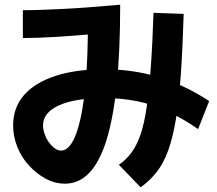

<svg xmlns="http://www.w3.org/2000/svg" viewBox="-20 -781 920 813"><path d="M35.6 -250Q35.6 -325.6 81.7 -378.3Q127.8 -431.1 214.4 -459.4Q301.1 -487.8 420 -487.8Q541.1 -487.8 650.6 -455Q760 -422.2 865.6 -353.3L818.9 -234.4Q751.1 -281.1 687.2 -310.6Q623.3 -340 558.9 -352.8Q494.4 -365.6 420 -365.6Q297.8 -365.6 230 -335Q162.2 -304.4 162.2 -250Q162.2 -233.3 168.9 -213.9Q175.6 -194.4 187.2 -178.3Q198.9 -162.2 212.2 -152.8Q225.6 -143.3 237.8 -143.3Q264.4 -143.3 285.6 -178.3Q306.7 -213.3 321.7 -282.8Q336.7 -352.2 344.4 -452.2Q352.2 -552.2 352.2 -683.3L402.2 -638.9Q298.9 -630 220.6 -625Q142.2 -620 76.7 -620V-737.8Q117.8 -737.8 158.9 -739.4Q200 -741.1 248.3 -743.3Q296.7 -745.6 355 -750Q413.3 -754.4 488.9 -761.1Q488.9 -566.7 474.4 -423.9Q460 -281.1 431.1 -188.3Q402.2 -95.6 358.3 -49.4Q314.4 -3.3 255.6 -3.3Q212.2 -3.3 173.3 -24.4Q134.4 -45.6 102.8 -80Q71.1 -114.4 53.3 -158.9Q35.6 -203.3 35.6 -250ZM483.3 -83.3Q514.4 -104.4 537.2 -135.6Q560 -166.7 575.6 -212.8Q591.1 -258.9 601.1 -327.2Q611.1 -395.6 618.3 -493.9Q625.6 -592.2 630 -726.7L757.8 -722.2Q753.3 -574.4 745.6 -464.4Q737.8 -354.4 725 -277.2Q712.2 -200 692.8 -145.6Q673.3 -91.1 644.4 -53.9Q615.6 -16.7 575.6 12.2Z"/></svg>

Font: Paperlogy 7 Bold
Style: Regular
Weight: 700
Designer: redesigned by Lee Juim, glyphs from Gmarket Sans & Montserrat
Foundry: PT&
Version: Version 1.001